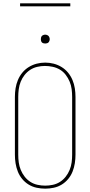

<svg xmlns="http://www.w3.org/2000/svg" viewBox="-20 -1119 540 1147"><path d="M250 8Q224 8 198.5 2.5Q173 -3 151 -16.5Q129 -30 112.5 -50Q96 -70 86.5 -94Q77 -118 73 -143.5Q69 -169 69 -195V-540Q69 -566 73 -591.5Q77 -617 87 -641Q97 -665 113.5 -685Q130 -705 152 -718.5Q174 -732 199 -738.5Q224 -745 250 -745Q276 -745 301 -738.5Q326 -732 348 -718.5Q370 -705 386.5 -685Q403 -665 413 -641Q423 -617 427 -591.5Q431 -566 431 -540V-195Q431 -169 427 -143.5Q423 -118 413.5 -94Q404 -70 387.5 -50Q371 -30 349 -16.5Q327 -3 301.5 2.5Q276 8 250 8ZM250 -10Q273 -10 296 -15Q319 -20 338.5 -32.5Q358 -45 372.5 -63.5Q387 -82 396 -104Q405 -126 408 -149Q411 -172 411 -195V-540Q411 -563 408 -586.5Q405 -610 396 -631.5Q387 -653 372.5 -672Q358 -691 338 -703Q318 -715 294.5 -720Q271 -725 248 -725Q225 -725 202 -719.5Q179 -714 160 -701.5Q141 -689 126.5 -670.5Q112 -652 103.5 -630.5Q95 -609 92 -586Q89 -563 89 -540V-195Q89 -172 92 -149Q95 -126 104 -104Q113 -82 127.5 -63.5Q142 -45 161.5 -32.5Q181 -20 204 -15Q227 -10 250 -10ZM250 -859Q245 -859 239.5 -860.5Q234 -862 230.5 -865.5Q227 -869 225.5 -874.5Q224 -880 224 -885Q224 -890 225.5 -895.5Q227 -901 230.5 -904.5Q234 -908 239.5 -910Q245 -912 250 -912Q255 -912 260.5 -910Q266 -908 269.5 -904.5Q273 -901 275 -895.5Q277 -890 277 -885Q277 -880 275 -874.5Q273 -869 269.5 -865.5Q266 -862 260.5 -860.5Q255 -859 250 -859ZM100 -1081V-1099H400V-1081Z"/></svg>

Font: Iosevka Slab Thin
Style: Regular
Weight: 100
Monospace: yes
Designer: Belleve Invis
Foundry: Belleve Invis
Version: Version 11.1.0; ttfautohint (v1.8.3)